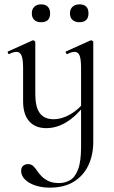

<svg xmlns="http://www.w3.org/2000/svg" viewBox="-20 -580 525 881"><path d="M142 -387V-148Q142 -89 162.5 -61Q183 -33 225 -33Q264 -33 303 -55.5Q342 -78 371 -117L376 -106Q330 -47 285 -19.5Q240 8 192 8Q142 8 114 -23.5Q86 -55 86 -115V-268Q86 -307 79 -324.5Q72 -342 56 -342Q41 -342 22 -332Q18 -331 16 -337Q14 -343 17 -344L128 -394Q130 -395 131 -395Q134 -395 138 -392.5Q142 -390 142 -387ZM408 -387V70Q408 131 385.5 178.5Q363 226 319 253.5Q275 281 208 281Q172 281 142 271Q112 261 94.5 243.5Q77 226 77 204Q77 188 86.5 180.5Q96 173 109 173Q123 173 132.5 182Q142 191 150.5 204Q159 217 171.5 229.5Q184 242 203 251Q222 260 251 260Q278 260 301 247Q324 234 338 198Q352 162 352 94V-268Q352 -307 345.5 -324.5Q339 -342 322 -342Q308 -342 289 -332Q285 -331 282.5 -337Q280 -343 283 -344L394 -394Q397 -395 398 -395Q401 -395 404.5 -392.5Q408 -390 408 -387ZM169 -478Q149 -478 137.5 -488.5Q126 -499 126 -519Q126 -538 137.5 -549Q149 -560 169 -560Q189 -560 199.5 -549Q210 -538 210 -519Q210 -478 169 -478ZM344 -478Q325 -478 313 -488.5Q301 -499 301 -519Q301 -538 313 -549Q325 -560 344 -560Q386 -560 386 -519Q386 -478 344 -478Z"/></svg>

Font: Cormorant Infant Light
Style: Regular
Weight: 400
Version: Version 4.001